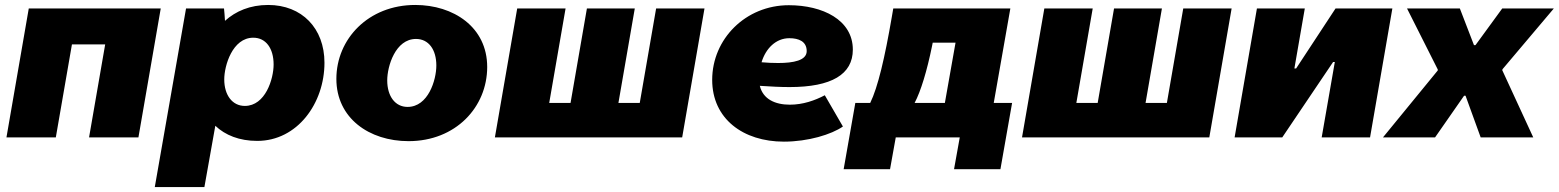

<svg xmlns="http://www.w3.org/2000/svg" viewBox="-20 -554 6284 774"><path d="M6 0H205L270 -375H404L339 0H538L628 -520H96Z M604 200H804L848 -47C888 -9 945 14 1017 14C1179 14 1288 -138 1288 -301C1288 -440 1197 -534 1061 -534C988 -534 930 -509 887 -470C886 -490 884 -510 883 -520H730ZM967 -127C917 -127 884 -170 884 -234C884 -289 917 -402 1001 -402C1052 -402 1083 -359 1083 -294C1083 -236 1050 -127 967 -127Z M1627 15C1817 15 1944 -122 1944 -284C1944 -445 1808 -534 1654 -534C1465 -534 1336 -397 1336 -236C1336 -78 1468 15 1627 15ZM1623 -123C1573 -123 1541 -166 1541 -230C1541 -287 1574 -397 1657 -397C1708 -397 1739 -354 1739 -290C1739 -231 1706 -123 1623 -123Z M2559 -139H2473L2539 -520H2346L2280 -139H2194L2260 -520H2065L1975 0H2730L2820 -520H2625Z M3140 17C3238 17 3332 -12 3378 -44L3305 -170C3265 -149 3217 -132 3164 -132C3105 -132 3056 -154 3043 -208C3087 -205 3127 -203 3163 -203C3332 -203 3418 -254 3418 -354C3418 -474 3296 -533 3160 -533C2986 -533 2851 -397 2851 -232C2851 -75 2976 17 3140 17ZM3050 -303C3067 -359 3108 -400 3162 -400C3200 -400 3232 -387 3232 -348C3232 -310 3178 -300 3117 -300C3095 -300 3072 -301 3050 -303Z M3381 128H3568L3591 0H3849L3826 128H4013L4060 -139H3986L4053 -520H3581L3575 -485C3547 -322 3519 -202 3488 -139H3428ZM3667 -139C3692 -186 3717 -269 3737 -367L3740 -382H3832L3789 -139Z M4684 -139H4598L4664 -520H4471L4405 -139H4319L4385 -520H4190L4100 0H4855L4945 -520H4750Z M4957 0H5149L5354 -304H5361L5308 0H5503L5593 -520H5364L5205 -278H5198L5240 -520H5047Z M5555 0H5765L5882 -168H5888L5949 0H6161L6036 -271L6037 -275L6244 -520H6036L5928 -372H5922L5865 -520H5652L5776 -274V-270Z"/></svg>

Font: Fixel Display Black
Style: Italic
Weight: 900
Italic angle: -10°
Designer: AlfaBravo + MacPaw
Foundry: Kyrylo Tkachov, Marchela Mozhyna, Serhii Makarenko, Maria Weinstein, Zakhar Kryvoshyya
Version: Version 1.210;Glyphs 3.2 (3217)